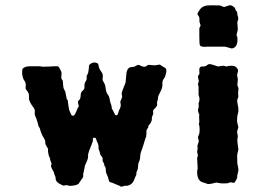

<svg xmlns="http://www.w3.org/2000/svg" viewBox="-20 -696 979 728"><path d="M543.9 -450.2 566.9 -448.2 585.9 -451.2Q587.9 -450.2 591.8 -447.3Q595.7 -444.3 601.1 -441.4Q606 -439 607.9 -437Q614.7 -430.2 606 -405.8Q605 -402.8 600.1 -396Q595.2 -389.2 595.7 -377Q596.7 -364.7 589.4 -350.6Q582 -336.9 580.6 -333Q579.1 -329.1 579.1 -326.7Q579.1 -324.2 579.1 -321.8L575.2 -307.1Q575.2 -305.2 575.7 -299.8Q576.2 -294.4 569.8 -287.6Q563 -281.2 561.5 -279.3Q560.1 -277.3 560.5 -271.5Q561 -266.1 561 -264.2Q555.2 -252 555.7 -246.6Q556.2 -241.2 554.2 -236.3Q552.2 -231.4 550.3 -228.5Q542 -219.2 542 -215.8V-211.9Q535.2 -205.1 535.2 -198.2V-188.5L534.2 -178.2Q532.2 -174.3 527.3 -158.2Q521 -135.7 516.6 -125.5Q512.2 -115.2 511.7 -104.5Q511.2 -93.3 509.3 -87.9L505.4 -78.6Q503.9 -74.2 503.4 -64Q502.9 -53.7 500.5 -49.8Q497.1 -44.4 497.1 -39.6V-34.2Q490.2 -20 489.3 -16.6Q488.8 -13.2 487.8 -12.2Q481 3.9 464.8 7.8Q461.9 8.8 458 8.3Q454.1 7.8 452.1 8.8L439 12.2Q437.5 9.8 426.8 5.9Q416 2 410.2 -1Q404.3 -3.9 400.4 -4.4Q397 -4.9 395 -6.8Q393.1 -9.8 390.6 -19.5Q388.2 -29.3 385.7 -33.2Q383.8 -37.1 382.8 -39.6Q381.8 -42 381.3 -50.3Q380.9 -58.6 379.9 -61.5Q378.9 -64.5 377 -66.9Q375 -68.8 375 -69.8V-73.2Q375 -75.2 374 -76.2L369.1 -85.9V-96.2Q366.7 -103.5 361.8 -106.9Q358.9 -113.3 358.9 -116.2Q358.9 -119.1 356 -125.5Q353 -131.8 353.5 -136.7Q354 -142.1 353 -145Q353 -148.4 349.6 -155.3Q346.2 -162.1 344.7 -168Q343.8 -173.8 337.9 -173.8Q332 -173.8 332 -168V-161.1Q330.1 -154.3 317.9 -124L314 -110.8V-103Q314 -93.8 308.1 -82Q302.7 -70.3 301.8 -67.4Q300.8 -64.5 300.8 -61Q300.8 -58.1 299.8 -56.2L295.9 -38.1Q294.9 -36.1 295.4 -31.2Q295.9 -26.4 294.9 -23.9L288.1 -14.2Q279.3 -1 277.8 1Q269 7.8 245.1 8.8L231.4 5.9L220.2 7.8Q218.3 7.8 204.6 0Q190.9 -7.8 190.9 -19V-22.9L185.1 -38.6Q185.1 -43 183.1 -44.9Q182.1 -46.9 178.2 -53.7Q174.8 -60.5 173.8 -64Q172.9 -66.9 174.3 -70.3Q175.8 -73.2 175.3 -76.2Q174.8 -79.1 172.9 -83Q169.9 -88.9 169.9 -91.3Q169.9 -93.8 169.9 -96.2Q165 -101.1 162.1 -121.1V-131.8L151.9 -149.9V-156.7Q151.9 -164.1 145.5 -173.8Q139.2 -183.1 134.8 -196.3Q130.9 -210 130.4 -210.9Q129.9 -211.9 127.9 -214.4Q126 -216.8 125.5 -219.7Q125 -222.7 123 -230Q119.1 -244.6 115.2 -252.4Q110.8 -260.3 111.8 -269.5Q112.8 -278.8 110.8 -280.8Q110.8 -283.2 108.4 -286.1Q88.4 -312.5 89.8 -325.7Q91.3 -339.4 85.4 -347.7Q79.1 -356 77.6 -358.4Q76.2 -360.8 77.6 -371.6Q79.1 -382.3 69.8 -394Q64 -408.2 64 -420.9Q64 -433.6 65.9 -435.1Q74.7 -446.3 103 -444.8H130.9Q142.6 -441.9 159.7 -443.4Q176.8 -444.8 187 -444.8H199.2Q204.1 -441.9 208 -433.1L212.9 -422.9Q213.9 -418.9 212.9 -410.6Q211.9 -402.3 212.9 -397.9L217.8 -390.1Q218.8 -386.2 219.2 -374.5Q219.7 -362.8 223.6 -356Q228 -349.1 228 -346.2L231.9 -327.1Q231.9 -320.8 236.8 -315.9Q236.8 -313 239.3 -296.4Q241.2 -279.8 245.1 -272.5Q249 -264.6 250.5 -260.7Q252 -256.8 258.3 -257.3Q264.2 -257.8 273.9 -285.2Q278.8 -292 278.8 -293.9Q278.8 -295.9 276.4 -303.7Q273.9 -311.5 279.3 -315.9Q285.2 -320.8 285.6 -331.1Q286.1 -341.8 288.1 -345.7Q290 -349.6 292.5 -351.1Q294.9 -353 297.9 -356.9Q300.8 -360.8 300.3 -367.2Q299.8 -374 300.8 -377Q300.8 -379.9 303.7 -385.7Q306.6 -391.6 308.1 -393.6Q309.1 -396 308.6 -401.4Q308.1 -406.7 309.1 -409.2L314 -418.9L316.9 -436V-442.9Q316.9 -454.1 332 -458Q335.9 -460 342.8 -458.5Q349.6 -457 351.6 -454.1Q353.5 -451.2 353.5 -448.7Q354 -446.3 355.5 -439.9Q356.9 -433.6 364.3 -423.8Q371.6 -414.1 369.6 -403.8Q368.2 -394 369.6 -391.1Q371.1 -387.7 375 -380.9Q378.9 -374 379.4 -370.1Q379.9 -366.2 380.4 -361.8Q382.3 -345.7 388.2 -338.4Q394 -331.1 396 -319.3Q397.9 -307.1 400.9 -300.8Q403.8 -294.4 403.8 -285.2Q406.2 -280.3 410.2 -273.4Q414.1 -266.6 415.5 -262.7Q417 -258.8 421.4 -258.8Q425.8 -258.8 428.2 -267.6Q430.2 -276.4 434.1 -283.2Q438 -291 438 -297.9L436 -310.1L442.9 -327.1Q443.8 -330.1 441.9 -336.4Q439.9 -342.8 447.3 -360.8Q455.1 -378.9 456.1 -382.8Q457 -386.7 459 -414.1Q460.9 -441.4 480 -441.9Q489.7 -441.9 495.1 -446.3Q501 -450.2 504.4 -450.2Q507.8 -450.2 514.6 -446.3Q521.5 -442.4 527.3 -442.9Q532.2 -442.4 536.1 -446.3Q540 -450.2 543.9 -450.2Z M744.1 -443.8H750.5Q757.3 -443.4 762.7 -447.3Q767.6 -451.2 771.5 -452.6Q775.4 -454.1 789.1 -449.7Q802.7 -445.3 805.2 -444.3Q807.6 -443.4 815.4 -445.3Q823.2 -446.8 827.6 -446.8L838.9 -443.8Q849.6 -447.8 863.3 -446.3Q877 -444.8 881.8 -432.1Q883.8 -428.2 881.3 -421.4Q878.9 -414.1 878.9 -412.1L881.8 -395L879.9 -373L883.8 -362.8Q884.8 -360.8 883.8 -353.5Q882.8 -346.2 882.8 -344.2L883.8 -328.1L879.9 -318.8Q878.9 -316.9 879.9 -307.1L883.8 -286.1V-272L879.9 -256.8Q877.9 -235.8 879.9 -230L883.8 -213.9L878.9 -196.8L881.8 -179.2Q878.9 -165 880.4 -156.7Q881.8 -148.4 881.8 -145L883.8 -129.9L879.9 -111.8Q878.9 -108.4 879.4 -93.8Q879.9 -79.1 879.9 -76.2L883.8 -56.2Q884.8 -48.8 881.8 -40Q878.9 -31.2 879.4 -25.4Q879.9 -19.5 869.6 -3.9Q867.7 -2 861.8 -3.4Q856 -4.9 854.5 -4.9L841.8 -1Q825.7 0 816.9 -1L799.8 -3.9L784.2 0Q772.5 2.9 765.6 1L754.9 -2.9Q752.9 -3.9 746.6 -5.4Q740.2 -6.8 733.4 -16.6Q727.1 -26.4 727.5 -47.9L729.5 -56.2L727.5 -97.2L730.5 -106.9L727.5 -120.1L729.5 -134.8L728.5 -143.1Q728.5 -145 730.5 -149.9Q732.4 -155.3 733.4 -158.2Q734.4 -161.1 732.4 -167.5Q731 -173.8 730.5 -176.3L735.8 -189.9Q738.8 -211.9 733.9 -226.1L735.8 -233.9L734.9 -252.9L735.8 -261.2Q729 -274.9 731.4 -282.2Q733.9 -289.6 733.4 -295.9Q732.9 -302.7 732.9 -306.2Q735.8 -309.1 736.3 -318.4Q736.8 -327.6 732.9 -335.9V-367.2L730.5 -377L733.9 -388.2L730.5 -404.8Q730.5 -407.2 732.4 -410.2Q734.4 -413.1 735.8 -415Q736.8 -417 735.8 -427.7Q734.9 -438.5 737.8 -439Q740.7 -443.8 744.1 -443.8ZM831.5 -669.9 846.7 -674.8Q856.9 -679.7 870.6 -666Q871.6 -664.1 872.6 -660.6Q873.5 -657.2 874.5 -654.8Q878.9 -654.8 878.9 -648.9Q879.9 -647.9 879.9 -645V-641.1Q883.8 -627.9 883.8 -625L879.9 -611.8L881.8 -584L877 -564Q877 -561 879.9 -555.2Q883.8 -516.1 858.9 -512.2L833.5 -519H764.6Q763.7 -519 758.8 -518.6Q753.9 -518.1 752 -518.6Q750 -519 745.6 -519.5Q741.2 -520 738.3 -523.9Q735.8 -527.3 735.8 -557.6V-588.9L740.7 -599.1L736.8 -611.8Q735.8 -614.7 736.3 -622.1Q736.8 -629.4 732.9 -635.3Q728.5 -641.1 728.5 -643.1Q728.5 -645 733.9 -653.8Q743.7 -671.9 762.7 -674.8Q764.6 -675.8 789.1 -675.8Q813.5 -675.8 814.9 -675.3Q816.4 -674.8 822.3 -671.9Q828.1 -668.9 831.5 -669.9Z"/></svg>

Font: AntiqueNobleBoldCondensed
Style: BoldCondensed
Weight: 700
Version: Version 001.000